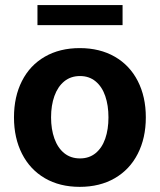

<svg xmlns="http://www.w3.org/2000/svg" viewBox="-20 -727 630 758"><path d="M35.2 -263.7Q35.2 -345.2 66.7 -407.2Q98.1 -469.2 157 -503.2Q215.8 -537.1 294.9 -537.1Q374 -537.1 433.1 -503.2Q492.2 -469.2 523.9 -407.2Q555.7 -345.2 555.7 -263.7Q555.7 -182.1 523.9 -119.9Q492.2 -57.6 433.1 -23.4Q374 10.7 294.9 10.7Q215.8 10.7 157.2 -23.4Q98.6 -57.6 66.9 -119.9Q35.2 -182.1 35.2 -263.7ZM408.2 -263.7Q408.2 -311 395.5 -347.9Q382.8 -384.8 357.4 -405.8Q332 -426.8 295.9 -426.8Q259.3 -426.8 233.6 -405.8Q208 -384.8 194.8 -347.9Q181.6 -311 181.6 -263.7Q181.6 -216.8 194.8 -179.9Q208 -143.1 233.6 -122.3Q259.3 -101.6 295.9 -101.6Q332 -101.6 357.4 -122.3Q382.8 -143.1 395.5 -179.7Q408.2 -216.3 408.2 -263.7ZM463.9 -627.9H127.9V-707H463.9Z"/></svg>

Font: Pretendard
Style: Bold
Weight: 700
Designer: Base glyphs from Inter by Rasmus Andersson; Hangeul glyphs from Noto Sans CJK(Source Han Sans) by Jang Soo-young and Kan
Foundry: Kil Hyung-jin
Version: Version 1.309